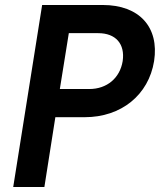

<svg xmlns="http://www.w3.org/2000/svg" viewBox="-20 -750 641 770"><path d="M33 0H158L202 -280H320C466 -280 576 -369 598 -505C619 -641 539 -730 392 -730H149ZM220 -393 256 -617H374C444 -617 482 -574 472 -505C461 -437 409 -393 338 -393Z"/></svg>

Font: JetBrains Mono
Style: Bold Italic
Weight: 558
Italic angle: -9°
Monospace: yes
Designer: Philipp Nurullin, Konstantin Bulenkov
Foundry: JetBrains
Version: Version 2.305